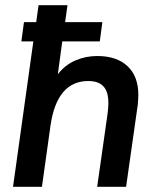

<svg xmlns="http://www.w3.org/2000/svg" viewBox="-20 -717 599 737"><path d="M108 -558H62L72 -632H119L128 -697H239L230 -632H373L363 -558H219L202 -432Q230 -468 269.5 -485Q309 -502 353 -502Q428 -502 469.5 -463Q511 -424 511 -353Q511 -342 509 -316L464 0H353L393 -281Q396 -304 396 -322Q396 -365 377 -385.5Q358 -406 319 -406Q199 -406 174 -236L141 0H30Z"/></svg>

Font: Hanken Grotesk SemiBold
Style: Italic
Weight: 600
Italic angle: -8°
Designer: Alfredo Marco Pradil
Foundry: Hanken Design Co.
Version: Version 3.014